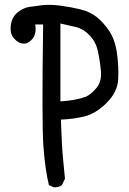

<svg xmlns="http://www.w3.org/2000/svg" viewBox="-20 -793 540 801"><path d="M203 -12 184 -21Q168 -87 161 -185Q154 -283 160 -691H127Q133 -652 115.5 -631Q98 -610 77.5 -611Q57 -612 39 -632Q21 -652 25 -686.5Q29 -721 52.5 -740.5Q76 -760 101.5 -764Q127 -768 157.5 -771.5Q188 -775 231 -769.5Q274 -764 315 -754Q356 -744 383.5 -722Q411 -700 435.5 -664Q460 -628 468 -570.5Q476 -513 473 -461Q470 -409 425 -364Q380 -319 333 -307.5Q286 -296 234 -294Q238 -181 242.5 -137Q247 -93 251 -47L238 -21Q225 -10 203 -12ZM339 -390Q358 -398 381.5 -425Q405 -452 401 -496Q397 -540 388.5 -579Q380 -618 354.5 -645Q329 -672 297 -680Q265 -688 232 -695V-370Q298 -374 339 -390Z"/></svg>

Font: Kosefont JP
Style: Regular
Weight: 400
Designer: Nozomi Seto 瀬戸のぞみ
Version: Version 3.00;June 19, 2020